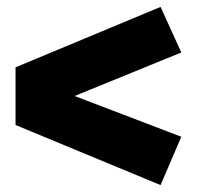

<svg xmlns="http://www.w3.org/2000/svg" viewBox="-20 -611 570 556"><path d="M445 -591 505 -459 196 -333 505 -215 445 -75 25 -249V-416Z"/></svg>

Font: Fira Sans Black
Style: Regular
Weight: 900
Designer: Carrois Corporate & Edenspiekermann AG
Foundry: Carrois Corporate GbR & Edenspiekermann AG
Version: Version 4.203